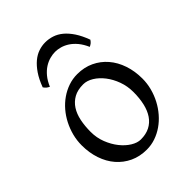

<svg xmlns="http://www.w3.org/2000/svg" viewBox="-201 -785 904 904"><g transform="rotate(-45 251.5 -333.0)"><path d="M389.2 -222.2Q389.2 -260.7 376.5 -295.7Q363.8 -330.6 343.3 -357.2Q322.8 -383.8 297.4 -399.4Q272 -415 247.1 -415Q210 -415 184.6 -400.9Q159.2 -386.7 143.3 -362.1Q127.4 -337.4 120.6 -303.7Q113.8 -270 113.8 -231Q113.8 -192.4 127.4 -157.5Q141.1 -122.6 162.1 -96.2Q183.1 -69.8 208.3 -54.4Q233.4 -39.1 255.9 -39.1Q290.5 -39.1 315.7 -52Q340.8 -64.9 357.2 -88.9Q373.5 -112.8 381.3 -146.5Q389.2 -180.2 389.2 -222.2ZM463.9 -236.8Q463.9 -204.6 455.6 -173.1Q447.3 -141.6 432.6 -113.8Q418 -85.9 397.5 -62.3Q377 -38.6 352.3 -21.5Q327.6 -4.4 299.8 5.1Q272 14.6 242.2 14.6Q195.8 14.6 158.4 -2.9Q121.1 -20.5 94.5 -51.3Q67.9 -82 53.5 -124.5Q39.1 -167 39.1 -216.8Q39.1 -249 47.1 -280.3Q55.2 -311.5 69.6 -339.6Q84 -367.7 104.2 -391.4Q124.5 -415 149.2 -432.1Q173.8 -449.2 202.1 -459Q230.5 -468.8 261.2 -468.8Q307.1 -468.8 344.5 -451.2Q381.8 -433.6 408.4 -402.6Q435.1 -371.6 449.5 -329.1Q463.9 -286.6 463.9 -236.8ZM102.5 -539.6Q117.2 -579.1 135.5 -606Q153.8 -632.8 174.1 -649.7Q194.3 -666.5 216.3 -673.8Q238.3 -681.2 260.3 -681.2Q284.2 -681.2 306.6 -673.8Q329.1 -666.5 349.4 -649.7Q369.6 -632.8 387.5 -606Q405.3 -579.1 419.9 -539.6Q414.1 -530.8 408.2 -526.1Q402.3 -521.5 394 -517.6Q381.8 -545.4 366 -564.5Q350.1 -583.5 332.5 -595Q314.9 -606.4 296.6 -611.6Q278.3 -616.7 262.2 -616.7Q245.1 -616.7 226.3 -611.6Q207.5 -606.4 189.7 -595Q171.9 -583.5 156 -564.5Q140.1 -545.4 128.4 -517.6Q120.1 -521.5 114.3 -526.1Q108.4 -530.8 102.5 -539.6Z"/></g></svg>

Font: Akkhara
Style: Regular
Weight: 400
Designer: J. Victor Gaultney
Version: Version 1.00 June 13, 2006, initial release